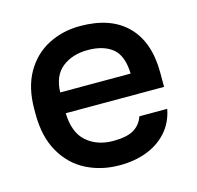

<svg xmlns="http://www.w3.org/2000/svg" viewBox="-86 -631 752 732"><g transform="rotate(-15 290.0 -265.0)"><path d="M40 -260V-280Q40 -365 73.5 -423.5Q107 -482 164 -511.5Q221 -541 290 -541Q411 -541 475.5 -476Q540 -411 540 -290V-234H152Q154 -157 195.5 -121Q237 -85 300 -85Q354 -85 381.5 -101.5Q409 -118 420 -150H530Q520 -98 488 -62Q456 -26 408 -7.5Q360 11 300 11Q228 11 169 -19Q110 -49 75 -110Q40 -171 40 -260ZM152 -316H430Q428 -387 392.5 -416Q357 -445 295 -445Q234 -445 194 -413.5Q154 -382 152 -316Z"/></g></svg>

Font: .
Style: 
Weight: 500
Designer: A.Korolkova, Vitaly Kuzmin
Foundry: ParaType Ltd
Version: Version 1.000; Glyphs 3.2, build 3192.0